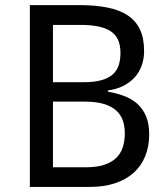

<svg xmlns="http://www.w3.org/2000/svg" viewBox="-20 -734 661 754"><path d="M97.2 -713.9H292Q354.5 -713.9 402.1 -704.3Q449.7 -694.8 481.7 -673.6Q513.7 -652.3 529.8 -617.9Q545.9 -583.5 545.9 -533.2Q545.9 -502.9 536.4 -476.6Q526.9 -450.2 508.8 -430.2Q490.7 -410.2 464.1 -396.7Q437.5 -383.3 403.8 -378.9V-374Q437.5 -368.2 467 -357.2Q496.6 -346.2 518.6 -326.9Q540.5 -307.6 553.2 -278.3Q565.9 -249 565.9 -207Q565.9 -158.2 550 -119.9Q534.2 -81.5 504.2 -54.9Q474.1 -28.3 431.2 -14.2Q388.2 0 334 0H97.2ZM188 -411.1H307.1Q348.1 -411.1 376 -418.5Q403.8 -425.8 420.9 -440.2Q438 -454.6 445.6 -476.3Q453.1 -498 453.1 -526.9Q453.1 -585.4 415.5 -610.8Q377.9 -636.2 296.9 -636.2H188ZM188 -335V-77.1H317.9Q360.8 -77.1 389.9 -86.9Q418.9 -96.7 436.8 -114.3Q454.6 -131.8 462.4 -156.5Q470.2 -181.2 470.2 -210.9Q470.2 -238.3 462.2 -261.2Q454.1 -284.2 435.8 -300.5Q417.5 -316.9 387.2 -325.9Q356.9 -335 312 -335Z"/></svg>

Font: WenQuanYi Micro Hei
Style: Regular
Weight: 400
Foundry: Ascender Corporation
Version: Version 0.2.0-beta